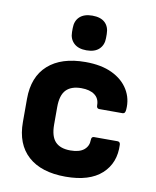

<svg xmlns="http://www.w3.org/2000/svg" viewBox="-82 -780 697 856"><g transform="rotate(10 266.0 -352.0)"><path d="M273 12Q163 12 103.5 -41.5Q44 -95 44 -195V-300Q44 -400 104 -453.5Q164 -507 273 -507Q345 -507 394 -483.5Q443 -460 467.5 -419.5Q492 -379 488 -330Q487 -311 475 -311H369Q357 -311 357 -326Q357 -357 335 -373Q313 -389 275 -389Q229 -389 206 -365Q183 -341 183 -287V-208Q183 -155 205.5 -131Q228 -107 274 -107Q315 -107 335.5 -124Q356 -141 356 -169Q356 -184 368 -184H474Q486 -184 487 -171Q491 -88 436 -38Q381 12 273 12ZM267 -559Q230 -559 210 -578Q190 -597 190 -628V-646Q190 -679 210 -697.5Q230 -716 267 -716Q305 -716 324.5 -697.5Q344 -679 344 -646V-628Q344 -597 324.5 -578Q305 -559 267 -559Z"/></g></svg>

Font: Sofia Sans ExtraBold
Style: Regular
Weight: 800
Designer: Botio Nikoltchev, Ani Petrova
Foundry: lettersoup
Version: Version 4.101; ttfautohint (v1.8.4.7-5d5b)